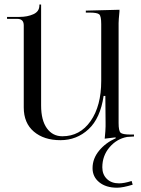

<svg xmlns="http://www.w3.org/2000/svg" viewBox="-20 -623 635 864"><path d="M572.3 191.4 577.1 208Q533.2 221.7 506.8 221.7Q457 221.7 426.8 197.3Q396.5 172.9 396.5 133.8Q396.5 90.8 425.8 55.2Q455.1 19.5 501 -1L500 -4.9L451.2 1Q455.1 -38.1 455.1 -54.7V-70.3Q455.1 -83 454.6 -130.9Q454.1 -178.7 454.1 -187.5V-191.4H446.3Q431.6 -90.8 378.4 -41.5Q325.2 7.8 252 7.8Q177.7 7.8 132.3 -30.8Q86.9 -69.3 86.9 -139.6V-508.8Q86.9 -538.1 57.6 -538.1H11.7V-546.9H67.4Q103.5 -546.9 130.4 -559.1Q157.2 -571.3 157.2 -598.6V-602.5H165V-519.5V-148.4Q165 -82 190.9 -45.9Q216.8 -9.8 260.7 -9.8Q339.8 -9.8 387.7 -78.1Q435.5 -146.5 435.5 -258.8V-514.6Q435.5 -549.8 426.8 -558.1Q418 -566.4 382.8 -566.4H366.2V-575.2L517.6 -579.1V-571.3Q513.7 -532.2 513.7 -519.5V-69.3Q513.7 -34.2 522.5 -25.9Q531.2 -17.6 566.4 -17.6H583V-8.8Q567.4 -7.8 551.8 -6.8Q504.9 2 472.7 40Q440.4 78.1 440.4 129.9Q440.4 162.1 460.9 182.1Q481.4 202.1 515.6 202.1Q539.1 202.1 572.3 191.4Z"/></svg>

Font: FoglihtenNo07
Style: Regular
Weight: 500
Designer: gluk (gluksza@wp.pl)
Foundry: gluk (gluksza@wp.pl)
Version: Version 0.871